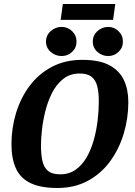

<svg xmlns="http://www.w3.org/2000/svg" viewBox="-20 -926 670 956"><path d="M266 10Q182 10 131.5 -14.5Q81 -39 59 -88Q37 -137 37 -208Q37 -288 60 -363.5Q83 -439 127.5 -498.5Q172 -558 238 -593Q304 -628 390 -628Q476 -628 526 -600.5Q576 -573 597.5 -526Q619 -479 619 -418Q619 -337 596 -260.5Q573 -184 528.5 -123Q484 -62 418 -26Q352 10 266 10ZM280 -58Q324 -58 356.5 -81Q389 -104 411 -142Q433 -180 446.5 -227.5Q460 -275 466 -325.5Q472 -376 472 -422Q472 -467 464 -497.5Q456 -528 435.5 -544Q415 -560 377 -560Q328 -560 294 -532.5Q260 -505 238.5 -462Q217 -419 205 -369.5Q193 -320 188.5 -276Q184 -232 184 -203Q184 -158 191 -125.5Q198 -93 218.5 -75.5Q239 -58 280 -58ZM519 -647Q488 -647 465 -667.5Q442 -688 442 -719Q442 -750 465 -771Q488 -792 519 -792Q548 -792 570 -771Q592 -750 592 -719Q592 -688 570 -667.5Q548 -647 519 -647ZM287 -647Q256 -647 232.5 -667.5Q209 -688 209 -719Q209 -750 232.5 -771Q256 -792 287 -792Q317 -792 339 -771Q361 -750 361 -719Q361 -688 339 -667.5Q317 -647 287 -647ZM282 -827 293 -906H554L543 -827Z"/></svg>

Font: Manuale
Style: Italic
Weight: 400
Italic angle: -11°
Designer: Eduardo Tunni / Pablo Cosgaya
Foundry: Eduardo Tunni / Pablo Cosgaya
Version: Version 1.002